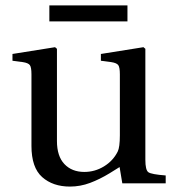

<svg xmlns="http://www.w3.org/2000/svg" viewBox="-20 -676 646 708"><path d="M162 -597V-656H450V-597ZM26 -452V-477L183 -502L190 -496V-156Q190 -100 217.5 -71Q245 -42 291 -42Q330 -42 363.5 -62.5Q397 -83 414 -117Q422 -133 422 -177V-402Q422 -428 416 -436Q410 -444 390 -447L352 -452V-477L509 -502L516 -496V-87Q516 -49 527 -41Q538 -33 591 -29V0H431L421 -60Q420 -59 384 -37Q348 -15 312 -1.5Q276 12 238 12Q175 12 135.5 -23Q96 -58 96 -138V-402Q96 -428 90 -436Q84 -444 64 -447Z"/></svg>

Font: Linguistics Pro
Style: Regular
Weight: 400
Designer: Stefan Peev, Context Ltd
Foundry: Stefan Peev, Context Ltd
Version: Version 001.000